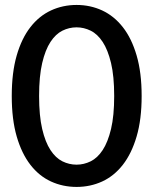

<svg xmlns="http://www.w3.org/2000/svg" viewBox="-20 -748 620 776"><path d="M289.5 -637.5Q259.5 -637.5 232.2 -624Q205 -610.5 184 -578.5Q163 -546.5 150.5 -493.2Q138 -440 138 -360Q138 -280 150.5 -226.8Q163 -173.5 184 -141.5Q205 -109.5 232.2 -96Q259.5 -82.5 289.5 -82.5Q319 -82.5 346.5 -96Q374 -109.5 395 -141.5Q416 -173.5 428.8 -226.8Q441.5 -280 441.5 -360Q441.5 -440 428.8 -493.2Q416 -546.5 395 -578.5Q374 -610.5 346.5 -624Q319 -637.5 289.5 -637.5ZM532.2 -523.8Q552.5 -454.5 552.5 -360Q552.5 -265.5 532.2 -196.5Q512 -127.5 476.5 -82Q441 -36.5 393 -14.5Q345 7.5 289.5 7.5Q234 7.5 186 -14.5Q138 -36.5 102.8 -82Q67.5 -127.5 47.5 -196.5Q27.5 -265.5 27.5 -360Q27.5 -454.5 47.5 -523.8Q67.5 -593 102.8 -638.2Q138 -683.5 186 -705.8Q234 -728 289.5 -728Q345 -728 393 -705.8Q441 -683.5 476.5 -638.2Q512 -593 532.2 -523.8Z"/></svg>

Font: Lato
Style: Regular
Weight: 600
Designer: Lukasz Dziedzic
Foundry: tyPoland Lukasz Dziedzic
Version: Version 2.006; 2014-01-15; ttfautohint (v1.4.1)